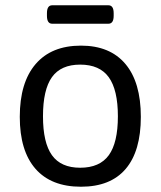

<svg xmlns="http://www.w3.org/2000/svg" viewBox="-20 -702 609 728"><path d="M287 6Q174 6 114.5 -62Q55 -130 55 -259Q55 -389 115 -459Q175 -529 287 -529Q397 -529 455.5 -459.5Q514 -390 514 -259Q514 -129 456.5 -61.5Q399 6 287 6ZM284 -66Q358 -66 392.5 -113.5Q427 -161 427 -261Q427 -361 392.5 -409Q358 -457 284 -457Q211 -457 177 -409.5Q143 -362 143 -261Q143 -161 177 -113.5Q211 -66 284 -66ZM178 -612Q158 -612 158 -642V-652Q158 -682 178 -682H391Q411 -682 411 -652V-642Q411 -612 391 -612Z"/></svg>

Font: Asap
Style: Regular
Weight: 400
Designer: Pablo Cosgaya
Foundry: Omnibus-Type
Version: Version 3.001